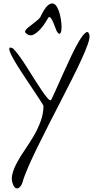

<svg xmlns="http://www.w3.org/2000/svg" viewBox="-20 -937 536 1106"><path d="M54.7 125Q43 95.7 51.8 63.5Q60.5 31.2 80.1 -4.4Q99.6 -40 126 -78.1Q152.3 -116.2 175.8 -156.7Q199.2 -197.3 214.8 -240.2Q230.5 -283.2 230.5 -327.1Q226.6 -335.9 212.9 -356.9Q199.2 -377.9 180.7 -405.8Q162.1 -433.6 140.6 -465.8Q119.1 -498 99.1 -528.8Q79.1 -559.6 63 -587.4Q46.9 -615.2 39.1 -633.8Q31.2 -652.3 34.2 -659.7Q37.1 -667 54.7 -658.2Q68.4 -645.5 88.9 -617.7Q109.4 -589.8 131.3 -555.2Q153.3 -520.5 176.3 -483.9Q199.2 -447.3 218.8 -418.5Q238.3 -389.6 252.9 -372.6Q267.6 -355.5 274.4 -360.4Q284.2 -379.9 303.2 -422.4Q322.3 -464.8 344.7 -515.1Q367.2 -565.4 391.1 -615.7Q415 -666 436 -701.2Q457 -736.3 473.1 -748.5Q489.3 -760.7 495.1 -735.4Q499 -720.7 486.3 -684.1Q473.6 -647.5 450.2 -596.2Q426.8 -544.9 395 -481.9Q363.3 -418.9 328.6 -351.6Q293.9 -284.2 259.3 -216.3Q224.6 -148.4 194.3 -86.4Q164.1 -24.4 141.6 27.3Q119.1 79.1 109.4 114.3Q106.4 124 100.1 133.3Q93.8 142.6 85.9 146.5Q78.1 150.4 69.8 146Q61.5 141.6 54.7 125ZM306.6 -757.8Q304.7 -760.7 299.3 -775.9Q293.9 -791 287.1 -807.1Q280.3 -823.2 272.9 -833Q265.6 -842.8 258.8 -835.9Q254.9 -830.1 242.7 -809.6Q230.5 -789.1 212.9 -769.5Q195.3 -750 175.8 -738.8Q156.2 -727.5 137.7 -739.3Q132.8 -742.2 127.4 -747.6Q122.1 -752.9 126 -760.7Q130.9 -769.5 143.6 -779.8Q156.2 -790 169.9 -800.3Q183.6 -810.5 195.8 -820.8Q208 -831.1 212.9 -839.8Q234.4 -885.7 252.4 -902.8Q270.5 -919.9 284.7 -917Q298.8 -914.1 309.1 -895.5Q319.3 -877 325.2 -853Q331.1 -829.1 333.5 -804.2Q335.9 -779.3 333.5 -762.7Q331.1 -746.1 324.2 -742.7Q317.4 -739.3 306.6 -757.8Z"/></svg>

Font: Nothing You Could Do
Style: Regular
Weight: 400
Version: Version 1.005